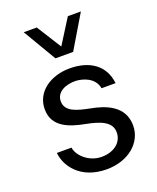

<svg xmlns="http://www.w3.org/2000/svg" viewBox="-141 -834 758 928"><g transform="rotate(-20 238.0 -370.0)"><path d="M95 -750 196 -579H287L389 -750H322L242 -623L162 -750ZM247 10C357 10 438 -57 438 -146C438 -247 347 -280 271 -294C207 -307 149 -321 149 -375C149 -423 200 -445 252 -443C284 -441 345 -426 356 -367H428C418 -461 346 -510 243 -510C147 -510 63 -456 63 -365C63 -273 146 -246 224 -231C296 -217 352 -197 352 -142C352 -91 309 -56 246 -55C181 -54 128 -102 121 -147H46C52 -79 111 10 247 10Z"/></g></svg>

Font: Oakes
Style: Regular
Weight: 400
Designer: Samuel Oakes
Foundry: Samuel Oakes
Version: Version 1.003;PS 001.003;hotconv 1.0.88;makeotf.lib2.5.64775